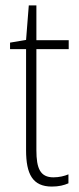

<svg xmlns="http://www.w3.org/2000/svg" viewBox="-20 -677 292 707"><path d="M177 -24C128 -24 114 -57 114 -124V-496H233V-529H114V-657H86L76 -530L17 -520V-496H76V-124C76 -36 100 10 171 10C197 10 216 5 232 -2V-35C218 -29 198 -24 177 -24Z"/></svg>

Font: Noto Sans Devanagari UI Condensed ExtraLight
Style: Regular
Weight: 200
Width: 3
Designer: Jelle Bosma - Monotype Design Team
Foundry: Monotype Imaging Inc.
Version: Version 2.004